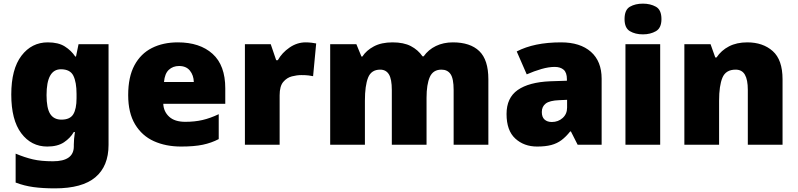

<svg xmlns="http://www.w3.org/2000/svg" viewBox="-20 -796 4388 1056"><path d="M243 -563Q301 -563 336.5 -540.5Q372 -518 394 -485H398L412 -553H577V1Q577 118 504.5 179Q432 240 282 240Q215 240 164 233Q113 226 66 208V49Q116 70 161 80.5Q206 91 271 91Q386 91 386 9V-1Q386 -30 392 -70H386Q367 -37 332 -13.5Q297 10 240 10Q152 10 97 -63Q42 -136 42 -276Q42 -416 98 -489.5Q154 -563 243 -563ZM315 -415Q236 -415 236 -273Q236 -201 256 -169.5Q276 -138 318 -138Q365 -138 383 -167.5Q401 -197 401 -256V-279Q401 -344 383.5 -379.5Q366 -415 315 -415Z M958 -563Q1079 -563 1149 -500Q1219 -437 1219 -310V-225H878Q880 -182 910.5 -154Q941 -126 999 -126Q1051 -126 1094 -136Q1137 -146 1183 -168V-31Q1143 -10 1095.5 0Q1048 10 976 10Q892 10 826.5 -19.5Q761 -49 723 -112Q685 -175 685 -273Q685 -373 719.5 -437Q754 -501 815.5 -532Q877 -563 958 -563ZM965 -433Q931 -433 908.5 -412Q886 -391 882 -345H1046Q1045 -382 1024.5 -407.5Q1004 -433 965 -433Z M1661 -563Q1677 -563 1694 -561Q1711 -559 1719 -557L1702 -377Q1692 -379 1677.5 -381Q1663 -383 1637 -383Q1613 -383 1585.5 -376Q1558 -369 1538 -345.5Q1518 -322 1518 -272V0H1327V-553H1469L1499 -465H1508Q1531 -506 1572.5 -534.5Q1614 -563 1661 -563Z M2471 -563Q2566 -563 2616 -515Q2666 -467 2666 -360V0H2475V-301Q2475 -364 2458 -388.5Q2441 -413 2408 -413Q2362 -413 2344 -372.5Q2326 -332 2326 -258V0H2135V-301Q2135 -361 2119 -387Q2103 -413 2071 -413Q2022 -413 2004.5 -369Q1987 -325 1987 -242V0H1796V-553H1940L1968 -485H1973Q1995 -519 2036.5 -541Q2078 -563 2139 -563Q2200 -563 2239.5 -542.5Q2279 -522 2304 -486H2310Q2336 -523 2377.5 -543Q2419 -563 2471 -563Z M3066 -563Q3171 -563 3230 -511Q3289 -459 3289 -363V0H3157L3120 -73H3116Q3093 -44 3068.5 -25.5Q3044 -7 3012 1.5Q2980 10 2934 10Q2862 10 2814 -34Q2766 -78 2766 -169Q2766 -258 2827.5 -301Q2889 -344 3006 -349L3098 -352V-360Q3098 -397 3080 -412.5Q3062 -428 3031 -428Q2998 -428 2958 -416.5Q2918 -405 2877 -387L2822 -513Q2870 -538 2930.5 -550.5Q2991 -563 3066 -563ZM3055 -245Q3003 -243 2981.5 -226.5Q2960 -210 2960 -180Q2960 -152 2975 -138.5Q2990 -125 3015 -125Q3050 -125 3074.5 -147Q3099 -169 3099 -204V-247Z M3516 -776Q3557 -776 3587.5 -759Q3618 -742 3618 -691Q3618 -642 3587.5 -624.5Q3557 -607 3516 -607Q3474 -607 3444.5 -624.5Q3415 -642 3415 -691Q3415 -742 3444.5 -759Q3474 -776 3516 -776ZM3611 -553V0H3420V-553Z M4090 -563Q4176 -563 4230 -515Q4284 -467 4284 -360V0H4093V-302Q4093 -357 4077 -385Q4061 -413 4026 -413Q3972 -413 3953.5 -369Q3935 -325 3935 -242V0H3744V-553H3888L3914 -480H3921Q3947 -519 3989.5 -541Q4032 -563 4090 -563Z"/></svg>

Font: Noto Sans Bengali UI Black
Style: Regular
Weight: 900
Designer: Jelle Bosma - Monotype Design Team
Foundry: Monotype Imaging Inc.
Version: Version 2.003; ttfautohint (v1.8.4.7-5d5b)